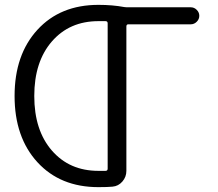

<svg xmlns="http://www.w3.org/2000/svg" viewBox="-20 -760 895 790"><path d="M385 -673Q266 -673 193.5 -589.5Q121 -506 121 -365Q121 -224 193.5 -140.5Q266 -57 385 -57H414Q423 -57 423 -66V-664Q423 -673 414 -673ZM385 10Q228 10 134 -92.5Q40 -195 40 -365Q40 -535 134 -637.5Q228 -740 385 -740Q443 -740 491 -731Q497 -730 508 -730H765Q779 -730 789.5 -719.5Q800 -709 800 -695Q800 -681 789.5 -670.5Q779 -660 765 -660H508Q500 -660 500 -651V-57Q500 -32 483.5 -13Q467 6 443 8Q424 10 385 10Z"/></svg>

Font: Rounded Mplus 1c
Style: Regular
Weight: 400
Version: Version 1.059.20150529